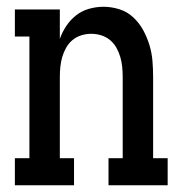

<svg xmlns="http://www.w3.org/2000/svg" viewBox="-20 -548 540 568"><path d="M24 0V-80H67V-440H24V-520H157V-433Q164 -453 176 -471Q188 -489 205 -502.5Q222 -516 243.5 -522Q265 -528 286 -528Q310 -528 333.5 -520.5Q357 -513 374.5 -496.5Q392 -480 403.5 -459Q415 -438 422 -415Q429 -392 431 -368Q433 -344 433 -320V-80H476V0H301V-80H343V-320Q343 -335 341.5 -350Q340 -365 336 -379Q332 -393 324.5 -406.5Q317 -420 305.5 -429.5Q294 -439 279.5 -443.5Q265 -448 250 -448Q235 -448 220.5 -443.5Q206 -439 194.5 -429.5Q183 -420 175.5 -406.5Q168 -393 164 -379Q160 -365 158.5 -350Q157 -335 157 -320V-80H199V0Z"/></svg>

Font: Iosevka Curly Slab Medium
Style: Regular
Weight: 500
Monospace: yes
Designer: Belleve Invis
Foundry: Belleve Invis
Version: Version 22.1.2; ttfautohint (v1.8.4)